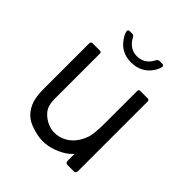

<svg xmlns="http://www.w3.org/2000/svg" viewBox="-184 -792 922 922"><g transform="rotate(45 277.5 -330.5)"><path d="M470.8 -486.2V-283.2Q471.5 -250 465.5 -209.7Q437.7 -67.7 353.7 -24.5Q279.2 15.7 208.5 -0.5Q158.3 -11.3 132.2 -30.5Q106.2 -49.7 90.7 -83.1Q75.2 -116.5 75 -171V-486.2Q75 -498.2 86.8 -498H135Q147 -498 146 -486.3V-181.2Q146 -133.2 167.8 -108.2Q189.5 -83.2 221.4 -71.2Q253.3 -59.2 289.7 -67.8Q359.7 -86 388.8 -165.5Q400.2 -195.3 399.5 -279.7L399.7 -489.5Q399.7 -498 411 -498H460.5Q470.8 -498 470.8 -486.2ZM401.5 -428.2H470.8V-17.5Q470.7 0.7 458.5 0.7H414.3Q400.3 0.7 400.3 -16.3ZM281.2 -563.3Q248.2 -563.3 222.6 -576.5Q197 -589.7 179.3 -615.2Q166 -633.7 161.7 -649.2Q157.3 -665.2 171.8 -665.2H188.7Q197.7 -665.2 204.2 -654.2Q212.8 -635.2 228.7 -622.5Q250.2 -604.2 281.2 -604.2Q312.3 -604.2 333.8 -622.5Q348.7 -635 358.2 -654.2Q364 -665.2 374.3 -665.2H391.3Q407 -665.2 401.8 -649.2Q397.7 -633.5 385.3 -615.2Q367.5 -589.7 341.2 -576.5Q315 -563.3 281.2 -563.3Z"/></g></svg>

Font: Vivano Light
Style: Regular
Weight: 300
Designer: Joe Prince, Josias Burgherr
Version: Version 2.064;September 19, 2022;FontCreator 14.0.0.2877 64-